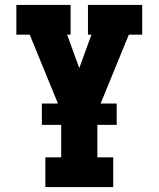

<svg xmlns="http://www.w3.org/2000/svg" viewBox="-20 -755 640 775"><path d="M163 0V-120H227V-305L100 -615H46V-735H265V-615H251L300 -480L349 -615H335V-735H554V-615H500L373 -305V-120H437V0ZM149 -251V-337H451V-251Z"/></svg>

Font: Iosevka Etoile Heavy
Style: Regular
Weight: 900
Designer: Belleve Invis
Foundry: Belleve Invis
Version: Version 22.1.2; ttfautohint (v1.8.4)